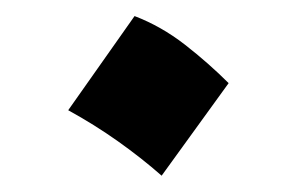

<svg xmlns="http://www.w3.org/2000/svg" viewBox="-20 -436 370 239"><path d="M147.5 -416Q180.7 -403.3 210.2 -380.4Q239.7 -357.4 264.6 -332.5L181.2 -217.3Q156.2 -239.3 127 -260Q97.7 -280.8 64.9 -298.8Z"/></svg>

Font: Pinar-DS2-FD Medium
Style: Regular
Weight: 500
Designer: Amin Abedi
Version: Version 3.000